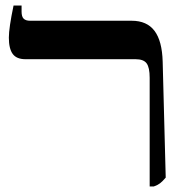

<svg xmlns="http://www.w3.org/2000/svg" viewBox="-20 -667 647 694"><path d="M521 -386Q521 -423 510 -438Q499 -453 470 -453H72Q40 -453 26 -472Q12 -491 12 -531Q12 -566 29 -647H58V-625Q58 -607 65.5 -599.5Q73 -592 89 -592H456Q511 -592 538.5 -555.5Q566 -519 568 -444L579 -25Q567 -11 558.5 -4.5Q550 2 536 7H521Z"/></svg>

Font: Noto Serif Hebrew Cond
Style: Bold
Weight: 700
Width: 3
Designer: Monotype Design Team
Foundry: Monotype Imaging Inc.
Version: Version 1.000